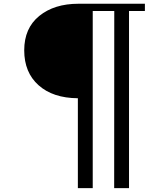

<svg xmlns="http://www.w3.org/2000/svg" viewBox="-20 -842 873 1010"><path d="M389.6 -325.2Q258.3 -326.2 182.9 -393.6Q107.4 -460.9 107.4 -577.4Q107.4 -693.8 186.5 -758.1Q265.6 -822.3 392.6 -822.3H742.2V-784.2H658.7V147.5H580.6L581.1 -784.2H467.8V147.5H389.6Z"/></svg>

Font: Cantata One
Style: Regular
Weight: 400
Designer: Joana Maria Correia da Silva
Foundry: Joana Maria Correia da Silva
Version: Version 1.002